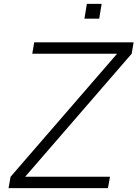

<svg xmlns="http://www.w3.org/2000/svg" viewBox="-20 -968 708 988"><path d="M503 -948 490.5 -872H414.5L427 -948ZM546 -58.5 535.5 0H24L34.5 -58.5L582.5 -691.5H146L156 -750H667.5L657.5 -691.5L109.5 -58.5Z"/></svg>

Font: Russisch Sans Light
Style: Italic
Weight: 300
Italic angle: -10°
Designer: Michael Sharanda (font) & Cristiano Sobral (main changes)
Foundry: Michael Sharanda
Version: Version 2.00;September 8, 2020;FontCreator 13.0.0.2681 64-bi